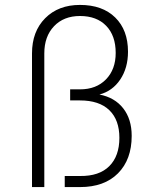

<svg xmlns="http://www.w3.org/2000/svg" viewBox="-20 -760 640 780"><path d="M515 -208Q515 -112 459.5 -56Q404 0 305 0H243V-45H305Q383 -44 424 -85Q465 -126 465 -200Q465 -273 424 -312.5Q383 -352 305 -352H265V-397H305Q371 -397 410.5 -437.5Q450 -478 450 -545Q450 -615 411.5 -655Q373 -695 305 -695Q239 -695 199.5 -653.5Q160 -612 160 -543V0H110V-543Q110 -632 163.5 -686Q217 -740 305 -740Q396 -740 448 -689Q500 -638 500 -550Q500 -484 468.5 -437Q437 -390 384 -376Q446 -364 480.5 -320Q515 -276 515 -208Z"/></svg>

Font: JetBrains Mono Extra Light
Style: Regular
Weight: 200
Monospace: yes
Designer: Philipp Nurullin, Konstantin Bulenkov
Foundry: JetBrains
Version: 2.002